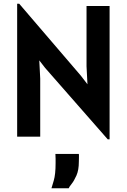

<svg xmlns="http://www.w3.org/2000/svg" viewBox="-20 -729 676 1024"><path d="M554.5 14 220.5 -367 189.5 -407 194.5 -310V0H71.5V-709H82.5L411.5 -325L446.5 -279.5L441.5 -375V-697H564.5V14ZM254.5 275Q257 266.5 266.8 233.8Q276.5 201 276.5 141Q276.5 129 276.5 116.8Q276.5 104.5 275.5 92H400.5Q401.5 98 401 114Q400.5 130 400.5 134Q400.5 178 387.8 206.8Q375 235.5 361.8 252Q348.5 268.5 346.5 275Z"/></svg>

Font: Alatsi
Style: Regular
Weight: 400
Designer: Spyros Zevelakis, Eben Sorkin
Foundry: www.sorkintype.com
Version: Version 1.008; ttfautohint (v1.8.4.7-5d5b)